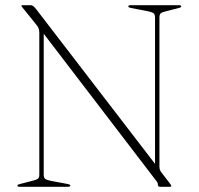

<svg xmlns="http://www.w3.org/2000/svg" viewBox="-20 -720 766 740"><path d="M251 -5Q251 0 242 0H56Q47 0 47 -5Q47 -8.5 56 -10.5L106 -23.5Q122 -27.5 126.8 -31.8Q131.5 -36 131.5 -47V-593.5Q131.5 -604 128.5 -611.5Q125.5 -619 113 -633.5L67 -690.5Q62.5 -696 62.5 -697.5Q62.5 -700 68 -700H98.5Q108 -700 119.5 -684.5L577.5 -88.5V-653Q577.5 -664 572.2 -668.5Q567 -673 551 -676.5L483.5 -689.5Q474.5 -691.5 474.5 -695Q474.5 -700 483.5 -700H669.5Q678.5 -700 678.5 -695Q678.5 -691.5 670 -689.5L619.5 -676.5Q604 -673 599.2 -668.5Q594.5 -664 594.5 -653V-78Q594.5 -70 596.5 -65Q598.5 -60 602.5 -55L633.5 -14.5Q640.5 -5.5 640.5 -3Q640.5 0 633 0H598Q588.5 0 588.5 -7.5Q588.5 -12.5 587 -16Q585.5 -19.5 578 -28.5L148.5 -590V-47Q148.5 -36 153.2 -31.5Q158 -27 173.5 -23.5L242.5 -10.5Q251 -8.5 251 -5Z"/></svg>

Font: Fraunces 72pt S000 Thin
Style: Regular
Weight: 100
Version: Version 1.000; ttfautohint (v1.8.3)